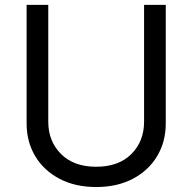

<svg xmlns="http://www.w3.org/2000/svg" viewBox="-20 -747 781 780"><path d="M565.3 -727.3H653.4V-245.7Q653.4 -171.2 618.4 -112.7Q583.5 -54.3 519.9 -20.8Q456.3 12.8 370.7 12.8Q285.2 12.8 221.6 -20.8Q158 -54.3 123 -112.7Q88.1 -171.2 88.1 -245.7V-727.3H176.1V-252.8Q176.1 -172.9 228 -121.3Q279.8 -69.6 370.7 -69.6Q462 -69.6 513.7 -121.3Q565.3 -172.9 565.3 -252.8Z"/></svg>

Font: Inter Alia
Style: Regular
Weight: 400
Designer: Rasmus Andersson (Latin, Greek, Cyrillic etc.) and Evan from Shavian.info (Shavian, old style figures)
Foundry: Shavian.info
Version: Version 0.001;git-37ab20767